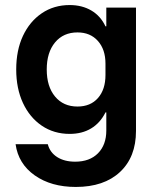

<svg xmlns="http://www.w3.org/2000/svg" viewBox="-20 -530 625 760"><path d="M280 210Q182.5 210 117.5 164.2Q52.5 118.3 41.7 40.8H169.2Q177.5 73.3 206.2 91.7Q235 110 277.5 110Q335 110 367.9 76.7Q400.8 43.3 400.8 -13.3V-85H397.5Q376.7 -43.3 340.8 -21.7Q305 0 255.8 0Q193.3 0 145.4 -32.5Q97.5 -65 70.8 -122.5Q44.2 -180 44.2 -255Q44.2 -330.8 70.8 -387.9Q97.5 -445 145.4 -477.5Q193.3 -510 255.8 -510Q305 -510 341.7 -488.3Q378.3 -466.7 397.5 -425.8H400.8V-500H518.3V-11.7Q518.3 91.7 455 150.8Q391.7 210 280 210ZM286.7 -108.3Q338.3 -108.3 367.9 -142.1Q397.5 -175.8 397.5 -233.3V-278.3Q397.5 -334.2 367.5 -367.9Q337.5 -401.7 286.7 -401.7Q230.8 -401.7 197.9 -362.1Q165 -322.5 165 -255Q165 -187.5 197.9 -147.9Q230.8 -108.3 286.7 -108.3Z"/></svg>

Font: Funnel Sans Light SemiBold
Style: Regular
Weight: 600
Version: Version 1.000